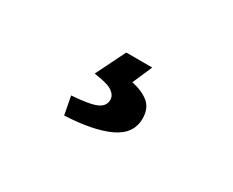

<svg xmlns="http://www.w3.org/2000/svg" viewBox="-50 -149 636 525"><g transform="rotate(30 268.0 114.0)"><path d="M171 231 160 174Q217 170 238 160.5Q259 151 259 131Q259 117 244.5 106.5Q230 96 186 90L232 -3H314L287 59Q323 67 342 83.5Q361 100 361 131Q361 180 310.5 203.5Q260 227 171 231Z"/></g></svg>

Font: Narnoor ExtraBold
Style: Regular
Weight: 800
Designer: S. Sridhar Murthy
Foundry: SIL International
Version: Version 3.000